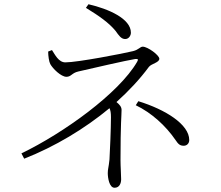

<svg xmlns="http://www.w3.org/2000/svg" viewBox="-20 -833 1040 905"><path d="M397 -813 385 -796C447 -758 493 -726 525 -687C540 -666 551 -649 570 -649C587 -649 597 -665 597 -679C597 -745 492 -791 397 -813ZM632 -356 620 -337C693 -302 761 -241 808 -172C820 -154 828 -146 846 -146C861 -146 872 -157 872 -173C872 -247 759 -317 632 -356ZM503 -280C503 -231 498 -109 496 -81C492 -42 488 -36 488 -17C488 5 495 52 520 52C543 52 551 31 551 12C551 -11 548 -47 548 -78C548 -251 553 -289 553 -315C553 -329 544 -340 529 -352C588 -405 640 -461 682 -518C694 -533 731 -538 731 -556C731 -573 676 -613 653 -613C640 -613 635 -599 607 -592C563 -581 345 -539 288 -539C256 -539 239 -576 225 -597L207 -590C207 -570 211 -542 217 -531C229 -509 268 -471 293 -471C316 -471 318 -489 349 -496C405 -509 579 -549 618 -555C631 -556 633 -553 626 -541C540 -393 280 -206 81 -110L94 -85C239 -142 379 -226 496 -323C501 -313 503 -301 503 -280Z"/></svg>

Font: Noto Serif HK Light
Style: Regular
Weight: 300
Designer: Ryoko NISHIZUKA 西塚涼子 (kana & ideographs); Frank Grießhammer (Latin, Greek & Cyrillic); Wenlong ZHANG 张文龙 (bopomofo); San
Foundry: Adobe
Version: Version 2.001;hotconv 1.1.0;makeotfexe 2.6.0